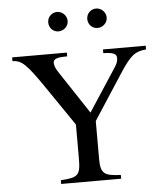

<svg xmlns="http://www.w3.org/2000/svg" viewBox="-58 -923 839 975"><g transform="rotate(-5 361.0 -436.0)"><path d="M703 -662H485V-643C537 -642 552 -634 553 -612C553 -601 549 -585 539 -570L394 -348L248 -569C237 -585 230 -603 230 -616C230 -632 245 -641 277 -642L301 -643V-662H22V-643C70 -641 92 -621 184 -486L315 -294V-123C315 -34 303 -25 214 -19V0H520V-19C436 -23 417 -33 417 -111V-303L565 -531C621 -617 644 -638 703 -643ZM319 -822C319 -849 296 -872 269 -872C242 -872 220 -850 220 -823C220 -795 241 -773 268 -773C296 -773 319 -795 319 -822ZM518 -822C518 -849 495 -872 468 -872C441 -872 419 -850 419 -823C419 -795 440 -773 467 -773C495 -773 518 -795 518 -822Z"/></g></svg>

Font: XITS Math
Style: Regular
Weight: 400
Designer: MicroPress Inc., with final additions and corrections provided by Coen Hoffman, Elsevier (retired)
Version: Version 1.302